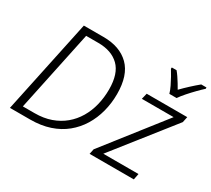

<svg xmlns="http://www.w3.org/2000/svg" viewBox="-145 -1016 1390 1267"><g transform="rotate(30 550.0 -382.5)"><path d="M44 0 195 -714H345Q470 -714 540.5 -644.5Q611 -575 611 -432Q611 -362 594 -297.5Q577 -233 544 -179Q511 -125 461.5 -84.5Q412 -44 346 -22Q280 0 198 0ZM202 -51Q271 -51 326 -70.5Q381 -90 423 -125Q465 -160 493.5 -208Q522 -256 536 -313Q550 -370 550 -432Q550 -552 493 -607.5Q436 -663 335 -663H242L113 -51ZM651 0 659 -39 1010 -487H768L779 -532H1088L1079 -489L729 -46H997L988 0ZM909 -606Q902 -630 889 -657Q876 -684 861.5 -710Q847 -736 835 -755L836 -765H872Q884 -751 896.5 -732.5Q909 -714 921 -694.5Q933 -675 943 -657Q970 -685 1001 -713.5Q1032 -742 1060 -765H1100V-755Q1081 -738 1054.5 -711Q1028 -684 1003.5 -656Q979 -628 964 -606Z"/></g></svg>

Font: Noto Sans Display Light
Style: Italic
Weight: 300
Italic angle: -12°
Designer: Monotype Design Team
Foundry: Monotype Imaging Inc.
Version: Version 2.003